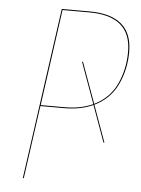

<svg xmlns="http://www.w3.org/2000/svg" viewBox="-50 -720 557 760"><g transform="rotate(5 228.0 -340.0)"><path d="M445.3 -534.2Q445.3 -464.4 417 -404.3Q388.7 -344.2 326.2 -314L378.9 -168H375L322.8 -312.5Q273.9 -290 208.5 -290H113.8L73.2 0H69.3L164.6 -680.2H274.4Q445.3 -680.2 445.3 -534.2ZM325.2 -317.4Q386.2 -347.2 413.6 -406.2Q440.9 -465.3 440.9 -534.2Q440.9 -676.3 274.4 -676.3H168L114.7 -293.9H210Q273.9 -293.9 321.8 -315.9L262.7 -479H266.6Z"/></g></svg>

Font: Fira Sans Compressed Four
Style: Italic
Weight: 100
Width: 3
Italic angle: -8°
Designer: Carrois Corporate & Edenspiekermann AG
Foundry: Carrois Corporate GbR & Edenspiekermann AG
Version: Version 4.203;PS 004.203;hotconv 1.0.88;makeotf.lib2.5.64775